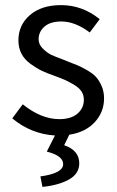

<svg xmlns="http://www.w3.org/2000/svg" viewBox="-20 -518 459 751"><path d="M28 -55 69 -110Q141 -52 212 -52Q258 -52 283 -73.5Q308 -95 308 -128Q308 -146 299 -160Q290 -174 271 -185.5Q252 -197 238 -203.5Q224 -210 197 -220Q165 -231 144 -241Q123 -251 99.5 -268Q76 -285 64 -308Q52 -331 52 -360Q52 -420 97 -459Q142 -498 219 -498Q302 -498 370 -443L331 -391Q274 -434 220 -434Q177 -434 154 -414Q131 -394 131 -364Q131 -344 148 -327.5Q165 -311 179.5 -304Q194 -297 232 -283Q237 -281 239 -280Q267 -269 282 -263Q297 -257 320.5 -243.5Q344 -230 356 -216.5Q368 -203 377.5 -181.5Q387 -160 387 -133Q387 -80 351 -40.5Q315 -1 251 9L231 50Q290 70 290 121Q290 162 249 184.5Q208 207 146 213L138 172Q227 160 227 124Q227 91 163 75L195 12Q101 6 28 -55Z"/></svg>

Font: RibengUni
Style: Regular
Weight: 400
Designer: (1) Dr. Andrew Glass (Program Manager at Microsoft Corporation)
(2) Bivuti Chakma (Suz Moriz)
(3) Paul D. Hunt (Adobe Co
Foundry: Bivuti Chakma and Jyoti Chakma
Version: Version 1.2020